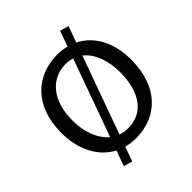

<svg xmlns="http://www.w3.org/2000/svg" viewBox="-251 -1010 1267 1267"><g transform="rotate(-45 383.0 -376.0)"><path d="M185.5 80.1 246.6 97.7 283.2 -3.9C313 4.4 345.2 8.3 379.9 7.8C569.8 3.9 712.4 -124 717.3 -371.6C720.2 -538.6 652.8 -662.6 540.5 -718.3L581.1 -831.1L520 -848.6L481 -740.2C453.6 -747.1 424.8 -751 394.5 -751C206.1 -751 53.7 -625 48.8 -377C45.4 -215.8 111.3 -86.4 224.1 -26.9ZM257.3 -119.1C191.9 -172.4 158.7 -268.1 158.7 -370.1C158.7 -573.7 265.6 -668 391.1 -668C412.6 -668 433.1 -664.6 451.7 -658.7ZM313 -87.4 508.3 -628.9C573.7 -577.6 606.9 -481.9 606.9 -377C606.9 -180.7 518.6 -75.7 383.3 -75.7C357.9 -75.7 334.5 -79.6 313 -87.4Z"/></g></svg>

Font: Merriweather Sans
Style: Regular
Weight: 400
Designer: Eben Sorkin ( eben@eyebytes.com )
Foundry: Eben Sorkin
Version: Version 1.003